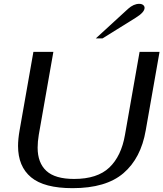

<svg xmlns="http://www.w3.org/2000/svg" viewBox="-20 -970 851 1000"><path d="M74 -210Q74 -245 82 -291L154 -700H258L182 -268Q176 -232 176 -201Q176 -122 221.5 -80Q267 -38 366 -38Q487 -38 549.5 -97.5Q612 -157 631 -268L707 -700H811L739 -291Q714 -146 623 -68Q532 10 358 10Q210 10 142 -46.5Q74 -103 74 -210ZM647 -924Q676 -950 705 -950Q718 -950 725.5 -944Q733 -938 733 -929Q733 -906 686 -877L514 -770H479Z"/></svg>

Font: Fahkwang
Style: Italic
Weight: 400
Italic angle: -10°
Version: Version 1.000; ttfautohint (v1.6)